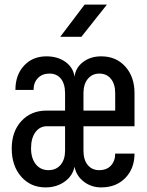

<svg xmlns="http://www.w3.org/2000/svg" viewBox="-20 -805 640 835"><path d="M178 10Q113 10 72 -37Q31 -84 31 -159Q31 -233 73 -278.5Q115 -324 182 -324H263V-399Q263 -440 245 -462.5Q227 -485 195 -485Q164 -485 145 -465.5Q126 -446 126 -414H47Q47 -479 84.5 -519.5Q122 -560 182 -560Q231 -560 265 -535.5Q299 -511 304 -471Q309 -511 341.5 -535.5Q374 -560 420 -560Q485 -560 525 -515.5Q565 -471 565 -400V-256H343V-150Q343 -110 361.5 -87.5Q380 -65 412 -65Q444 -65 462.5 -85Q481 -105 481 -137H565Q565 -72 525 -31Q485 10 420 10Q377 10 344.5 -15Q312 -40 304 -80Q296 -40 261 -15Q226 10 178 10ZM191 -65Q224 -65 243.5 -88Q263 -111 263 -150V-256H184Q153 -256 134 -230Q115 -204 115 -160Q115 -117 135.5 -91Q156 -65 191 -65ZM343 -324H481V-400Q481 -439 462.5 -462Q444 -485 412 -485Q381 -485 362 -462Q343 -439 343 -400ZM242 -645 348 -785H445L334 -645Z"/></svg>

Font: JetBrains Mono
Style: Regular
Weight: 400
Monospace: yes
Designer: Philipp Nurullin, Konstantin Bulenkov
Foundry: JetBrains
Version: Version 2.305